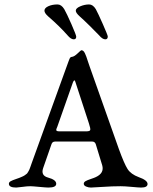

<svg xmlns="http://www.w3.org/2000/svg" viewBox="-20 -842 689 864"><path d="M321 -794Q321 -805 341 -813.5Q361 -822 381 -822Q398 -822 411 -801Q421 -783 443 -733Q465 -683 465 -678Q465 -665 454 -665Q441 -665 426 -683Q415 -695 384.5 -725Q354 -755 339 -768Q321 -784 321 -794ZM269 -801Q280 -782 301.5 -733Q323 -684 323 -677Q323 -665 312 -665Q299 -665 284 -683Q247 -725 197 -768Q180 -783 180 -794Q180 -806 197.5 -814Q215 -822 239 -822Q256 -822 269 -801ZM238 -272Q232 -260 233.5 -255.5Q235 -251 247 -251H369Q384 -251 386 -257Q388 -263 380 -287L319 -474Q315 -488 308 -471ZM523 -4Q485 -4 442.5 -1Q400 2 389 2Q378 2 367.5 -2.5Q357 -7 357 -15Q357 -22 364.5 -26.5Q372 -31 388.5 -36.5Q405 -42 411 -45Q450 -63 440 -98L411 -193Q407 -205 395 -205H228Q216 -205 212 -194L174 -85Q163 -52 196 -43Q233 -33 233 -15Q233 2 198 2Q188 2 157 -1Q126 -4 116 -4Q102 -4 80.5 -1Q59 2 53 2Q20 2 20 -15Q20 -22 28 -26.5Q36 -31 52.5 -36.5Q69 -42 75 -45Q80 -47 84 -49Q88 -51 91 -53Q94 -55 97 -57.5Q100 -60 101.5 -61Q103 -62 105 -66Q107 -70 108 -71Q109 -72 111.5 -77.5Q114 -83 114.5 -85Q115 -87 118 -94.5Q121 -102 122 -106L275 -529Q279 -540 283 -551Q287 -562 289 -567.5Q291 -573 293 -577.5Q295 -582 297.5 -584Q300 -586 303 -586Q314 -587 329 -601.5Q344 -616 346 -616Q351 -616 355 -612.5Q359 -609 362.5 -601.5Q366 -594 368.5 -587Q371 -580 375.5 -566Q380 -552 383 -544L515 -171Q539 -105 554 -81.5Q569 -58 604 -45Q644 -31 644 -14Q644 2 615 2Q605 2 573 -1Q541 -4 523 -4Z"/></svg>

Font: EB Garamond 08
Style: Regular
Weight: 400
Version: Version 0.016 ; ttfautohint (v1.5)